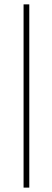

<svg xmlns="http://www.w3.org/2000/svg" viewBox="-20 -731 238 883"><path d="M114.7 131.8H88.4V-710.9H114.7Z"/></svg>

Font: RobotoDraft Thin
Style: Regular
Weight: 250
Version: Version 2.001153; 2014